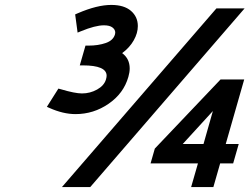

<svg xmlns="http://www.w3.org/2000/svg" viewBox="-20 -740 1003 772"><path d="M850.1 -706.1H963.4L342.8 12.2H229ZM866.7 -420.4H961.9L887.7 -161.1H939.9L917.5 -83H865.2L837.9 12.2H748.5L775.9 -83H585.4L602.5 -142.6ZM835.9 -293.5 714.8 -161.1H798.3ZM427.2 -720.2Q479 -720.2 506.6 -696.3Q534.2 -672.4 534.2 -635.3Q534.2 -606.9 517.8 -577.9Q501.5 -548.8 471.2 -526.4Q501.5 -503.9 501.5 -464.8Q501.5 -449.2 496.1 -430.7Q477.1 -364.3 416.7 -322.8Q356.4 -281.2 283.7 -281.2Q233.9 -281.2 178.2 -306.2L168.5 -310.5L214.8 -383.8L225.6 -380.9Q281.7 -364.3 309.6 -364.3Q342.3 -364.3 370.6 -380.1Q398.9 -396 406.2 -420.9Q408.7 -429.7 408.7 -435.5Q408.7 -477.1 313 -477.1H300.8L323.7 -556.6H335.9Q375 -556.6 405.3 -567.1Q435.5 -577.6 442.4 -602.1Q443.4 -606.9 443.4 -608.9Q443.4 -621.1 432.1 -629.6Q420.9 -638.2 397.9 -638.2Q363.3 -638.2 305.2 -614.3L292 -608.9L282.2 -682.1L293.5 -687Q370.6 -720.2 427.2 -720.2Z"/></svg>

Font: Cantarell
Style: Bold Italic
Weight: 700
Italic angle: -16°
Designer: Dave Crossland
Version: Version 1.004